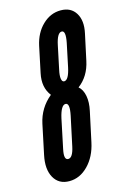

<svg xmlns="http://www.w3.org/2000/svg" viewBox="-116 -799 572 862"><g transform="rotate(-15 170.0 -367.5)"><path d="M96.5 8Q145.5 8 184.2 -31.5Q223 -71 236.5 -135L266 -272.5Q274.5 -311 268.8 -341.8Q263 -372.5 244.5 -388Q294.5 -425.5 309 -493.5L335 -614.5Q347.5 -671.5 325.5 -707.2Q303.5 -743 256 -743Q208.5 -743 171.5 -707.5Q134.5 -672 122 -614.5L96.5 -493.5Q83 -430.5 116 -388Q60.5 -342.5 45.5 -272.5L16.5 -135Q3 -71.5 25.2 -31.8Q47.5 8 96.5 8ZM189.5 -431Q180 -431 177.5 -446Q175 -461 181 -487.5L203.5 -594.5Q215 -650 236 -650Q256 -650 245 -594.5L222.5 -487.5Q210.5 -431 189.5 -431ZM117 -89.5Q95.5 -89.5 106 -138.5L134.5 -274.5Q147.5 -331.5 168.5 -331.5Q189.5 -331.5 177.5 -274.5L148.5 -138.5Q138 -89.5 117 -89.5Z"/></g></svg>

Font: League Gothic SemiCondensed Italic
Style: Regular
Weight: 400
Width: 4
Designer: The League of Moveable Type
Version: Version 1.600; ttfautohint (v1.8.3)